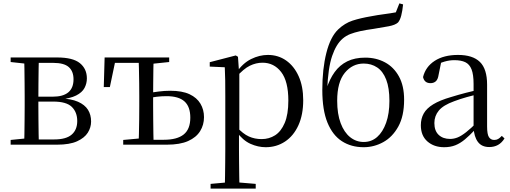

<svg xmlns="http://www.w3.org/2000/svg" viewBox="-20 -856 3015 1136"><path d="M43 0V-28L153 -39L166 -31H301Q371 -31 404 -59.5Q437 -88 437 -140Q437 -192 405 -223.5Q373 -255 295 -255H166V-284H292Q415 -284 415 -387Q415 -434 387 -459Q359 -484 295 -484H166L153 -477L43 -489V-516H318Q411 -516 452.5 -482.5Q494 -449 494 -392Q494 -362 480 -335.5Q466 -309 430.5 -291Q395 -273 331 -267L333 -274Q401 -272 441.5 -254Q482 -236 500.5 -206.5Q519 -177 519 -137Q519 -102 499.5 -71Q480 -40 436 -20Q392 0 318 0ZM123 0Q124 -24 124.5 -65Q125 -106 125.5 -150Q126 -194 126 -229V-288Q126 -322 125.5 -366Q125 -410 124.5 -451Q124 -492 123 -516H210Q209 -492 208.5 -450.5Q208 -409 207.5 -361.5Q207 -314 207 -272V-229Q207 -194 207.5 -150Q208 -106 208.5 -65Q209 -24 210 0Z M846 0V-29H949Q1028 -29 1067 -60.5Q1106 -92 1106 -160Q1106 -225 1071.5 -256Q1037 -287 965 -287Q935 -287 907 -283.5Q879 -280 851 -274V-305Q885 -310 919 -314.5Q953 -319 987 -319Q1058 -319 1101.5 -298.5Q1145 -278 1166 -242.5Q1187 -207 1187 -163Q1187 -117 1164 -80Q1141 -43 1093 -21.5Q1045 0 967 0ZM800 0Q801 -24 802 -65Q803 -106 803.5 -150Q804 -194 804 -229V-288Q804 -322 803.5 -366Q803 -410 802 -451Q801 -492 800 -516H889Q888 -492 887.5 -451Q887 -410 886.5 -366Q886 -322 886 -288V-229Q886 -194 886.5 -150Q887 -106 887.5 -65Q888 -24 889 0ZM594 -341 599 -516H846V-484H626L666 -513L630 -341ZM709 0V-28L829 -39H846V0ZM846 -477V-516H981V-489L866 -477Z M1226 260V232L1337 222H1374L1493 232V260ZM1310 260Q1311 226 1311.5 185.5Q1312 145 1312.5 103.5Q1313 62 1313 27V-287Q1313 -338 1312.5 -379.5Q1312 -421 1310 -458L1221 -462V-488L1375 -528L1388 -520L1394 -435L1396 -430V-79L1394 -69V27Q1394 61 1394.5 102.5Q1395 144 1395.5 185Q1396 226 1397 260ZM1552 15Q1507 15 1462 -5Q1417 -25 1379 -77H1366L1380 -105Q1418 -64 1452.5 -48.5Q1487 -33 1528 -33Q1572 -33 1607.5 -55.5Q1643 -78 1664.5 -128.5Q1686 -179 1686 -261Q1686 -375 1643.5 -430Q1601 -485 1533 -485Q1495 -485 1458 -467Q1421 -449 1376 -398L1366 -425H1377Q1416 -482 1465.5 -506.5Q1515 -531 1565 -531Q1626 -531 1673 -498Q1720 -465 1747 -405Q1774 -345 1774 -263Q1774 -177 1745.5 -114.5Q1717 -52 1666.5 -18.5Q1616 15 1552 15Z M2132 15Q2058 15 2003 -20.5Q1948 -56 1917.5 -130.5Q1887 -205 1887 -324Q1887 -448 1911 -543Q1935 -638 1981 -682Q2020 -719 2066 -734Q2112 -749 2177 -760Q2213 -767 2251.5 -772Q2290 -777 2322 -783L2343 -836L2365 -830Q2361 -791 2354 -764Q2347 -737 2335 -723Q2319 -708 2279.5 -700.5Q2240 -693 2189 -685Q2144 -679 2110.5 -671.5Q2077 -664 2052.5 -654.5Q2028 -645 2008 -628Q1969 -595 1945 -524.5Q1921 -454 1916 -326L1911 -328Q1930 -388 1960 -429.5Q1990 -471 2034.5 -493Q2079 -515 2141 -515Q2206 -515 2258 -487Q2310 -459 2340.5 -403.5Q2371 -348 2371 -266Q2371 -169 2336.5 -107Q2302 -45 2247.5 -15Q2193 15 2132 15ZM2132 -16Q2178 -16 2211.5 -45.5Q2245 -75 2264.5 -129.5Q2284 -184 2284 -259Q2284 -336 2265 -385Q2246 -434 2211.5 -457Q2177 -480 2132 -480Q2065 -480 2020 -425Q1975 -370 1975 -260Q1975 -182 1995.5 -127.5Q2016 -73 2051.5 -44.5Q2087 -16 2132 -16Z M2608 15Q2548 15 2509 -19Q2470 -53 2470 -115Q2470 -154 2487 -184.5Q2504 -215 2543.5 -239Q2583 -263 2649 -282Q2691 -295 2737 -307Q2783 -319 2823 -328V-303Q2783 -293 2742 -281.5Q2701 -270 2667 -257Q2603 -234 2576.5 -202Q2550 -170 2550 -128Q2550 -82 2575.5 -58Q2601 -34 2643 -34Q2666 -34 2688 -43Q2710 -52 2738 -74Q2766 -96 2804 -134L2813 -87H2789Q2758 -54 2730.5 -31Q2703 -8 2674 3.5Q2645 15 2608 15ZM2875 14Q2830 14 2807.5 -16.5Q2785 -47 2782 -100V-103V-359Q2782 -415 2770 -445.5Q2758 -476 2733 -488Q2708 -500 2668 -500Q2639 -500 2610 -491.5Q2581 -483 2548 -465L2591 -492L2575 -413Q2571 -386 2558.5 -375Q2546 -364 2527 -364Q2491 -364 2483 -400Q2498 -461 2552 -496Q2606 -531 2690 -531Q2777 -531 2819.5 -489.5Q2862 -448 2862 -355V-108Q2862 -61 2873 -44.5Q2884 -28 2904 -28Q2917 -28 2927 -33.5Q2937 -39 2949 -52L2965 -37Q2949 -11 2926.5 1.5Q2904 14 2875 14Z"/></svg>

Font: Noto Serif TC
Style: Regular
Weight: 400
Designer: Ryoko NISHIZUKA  (kana & ideographs); Frank Grießhammer (Latin, Greek & Cyrillic); Wenlong ZHANG  (bopomofo); Sandoll Co
Foundry: Adobe
Version: Version 2.003-H1;hotconv 1.1.1;makeotfexe 2.6.0